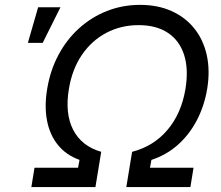

<svg xmlns="http://www.w3.org/2000/svg" viewBox="-20 -757 894 777"><path d="M106.9 0 119.6 -78.1H295.9L301.8 -109.9Q247.6 -129.4 214.4 -170.4Q181.2 -211.4 170.2 -269.5Q159.2 -327.6 170.9 -397Q183.1 -471.7 216.3 -534.2Q249.5 -596.7 299.6 -642.1Q349.6 -687.5 412.6 -712.4Q475.6 -737.3 546.9 -737.3Q618.2 -737.3 673.8 -712.4Q729.5 -687.5 766.1 -642.1Q802.7 -596.7 816.7 -534.2Q830.6 -471.7 818.4 -397Q806.6 -327.1 776.1 -269.3Q745.6 -211.4 699.2 -170.4Q652.8 -129.4 592.8 -109.9L586.9 -78.1H763.2L750.5 0H491.2L514.6 -142.6Q601.6 -165 657.7 -231.2Q713.9 -297.4 730.5 -397Q743.7 -477.5 724.9 -535.4Q706.1 -593.3 659.2 -624.3Q612.3 -655.3 541 -655.3Q469.7 -655.3 410.6 -624.3Q351.6 -593.3 311.8 -535.4Q272 -477.5 258.8 -397Q242.2 -297.9 276.1 -231.7Q310.1 -165.5 389.6 -142.6L366.2 0ZM92.8 -583.5 134.3 -727.5H224.6L152.8 -583.5Z"/></svg>

Font: Inter 20pt
Style: Italic
Weight: 400
Italic angle: -9.3988°
Version: Version 4.001;git-66647c0bb